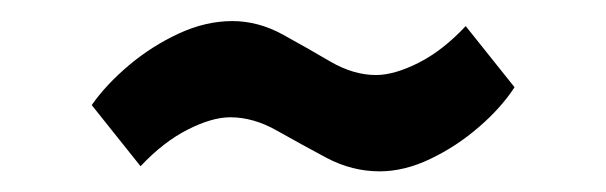

<svg xmlns="http://www.w3.org/2000/svg" viewBox="-20 -402 581 184"><path d="M343.8 -237.8Q317.4 -237.8 293 -250.7Q268.6 -263.7 245.8 -276.6Q223.1 -289.6 200.7 -289.6Q183.1 -289.6 159.9 -277.8Q136.7 -266.1 114.7 -242.7L67.9 -301.3Q81.5 -320.8 103.5 -339.4Q125.5 -357.9 151.4 -369.9Q177.2 -381.8 202.6 -381.8Q227.5 -381.8 251 -368.9Q274.4 -356 296.6 -343Q318.8 -330.1 340.3 -330.1Q357.9 -330.1 381.1 -341.8Q404.3 -353.5 426.3 -377L473.1 -318.4Q460.4 -298.8 439 -280.3Q417.5 -261.7 392.6 -249.8Q367.7 -237.8 343.8 -237.8Z"/></svg>

Font: Voltaire
Style: Regular
Weight: 400
Designer: Yvonne Schüttler, Eben Sorkin, Emma Marichal
Foundry: Sorkin Type Co.
Version: Version 1.010; ttfautohint (v1.8.4.7-5d5b)